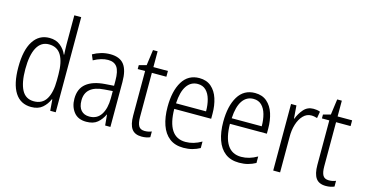

<svg xmlns="http://www.w3.org/2000/svg" viewBox="-79 -1116 2821 1482"><g transform="rotate(15 1331.5 -375.0)"><path d="M222 10Q137 10 92.5 -59Q48 -128 48 -262Q48 -398 94 -470Q140 -542 223 -542Q276 -542 311 -513.5Q346 -485 362 -446H365Q364 -468 363 -488.5Q362 -509 362 -527V-760H417V0H373L366 -89H362Q345 -48 311.5 -19Q278 10 222 10ZM231 -38Q298 -38 330 -90.5Q362 -143 362 -240V-286Q362 -386 330.5 -439.5Q299 -493 232 -493Q169 -493 136.5 -433.5Q104 -374 104 -261Q104 -153 134.5 -95.5Q165 -38 231 -38Z M709 -542Q785 -542 819.5 -497.5Q854 -453 854 -359V0H812L804 -85H802Q783 -44 751 -17Q719 10 662 10Q596 10 562.5 -33Q529 -76 529 -139Q529 -219 580.5 -260.5Q632 -302 728 -309L799 -314V-355Q799 -431 776 -463Q753 -495 704 -495Q651 -495 589 -461L571 -504Q602 -522 637 -532Q672 -542 709 -542ZM734 -267Q585 -257 585 -140Q585 -88 609 -61.5Q633 -35 675 -35Q737 -35 768.5 -84Q800 -133 800 -216V-272Z M1117 -38Q1132 -38 1146.5 -41Q1161 -44 1172 -49V-3Q1159 3 1142 6.5Q1125 10 1105 10Q1050 10 1025.5 -24.5Q1001 -59 1001 -130V-486H942V-517L1001 -533L1018 -658H1055V-532H1171V-486H1055V-133Q1055 -85 1068.5 -61.5Q1082 -38 1117 -38Z M1421 -542Q1479 -542 1516.5 -509.5Q1554 -477 1571.5 -422.5Q1589 -368 1589 -303V-262H1294Q1295 -152 1332 -95Q1369 -38 1443 -38Q1507 -38 1570 -75V-23Q1541 -7 1509 1.5Q1477 10 1439 10Q1371 10 1327 -24Q1283 -58 1261.5 -120Q1240 -182 1240 -264Q1240 -391 1286 -466.5Q1332 -542 1421 -542ZM1421 -495Q1366 -495 1333.5 -448Q1301 -401 1296 -307H1536Q1536 -359 1524 -402Q1512 -445 1486.5 -470Q1461 -495 1421 -495Z M1866 -542Q1924 -542 1961.5 -509.5Q1999 -477 2016.5 -422.5Q2034 -368 2034 -303V-262H1739Q1740 -152 1777 -95Q1814 -38 1888 -38Q1952 -38 2015 -75V-23Q1986 -7 1954 1.5Q1922 10 1884 10Q1816 10 1772 -24Q1728 -58 1706.5 -120Q1685 -182 1685 -264Q1685 -391 1731 -466.5Q1777 -542 1866 -542ZM1866 -495Q1811 -495 1778.5 -448Q1746 -401 1741 -307H1981Q1981 -359 1969 -402Q1957 -445 1931.5 -470Q1906 -495 1866 -495Z M2333 -541Q2346 -541 2360 -539Q2374 -537 2386 -532L2377 -479Q2367 -482 2355 -484.5Q2343 -487 2330 -487Q2293 -487 2265.5 -458.5Q2238 -430 2223.5 -383.5Q2209 -337 2210 -282V0H2155V-532H2198L2206 -429H2209Q2225 -472 2255 -506.5Q2285 -541 2333 -541Z M2589 -38Q2604 -38 2618.5 -41Q2633 -44 2644 -49V-3Q2631 3 2614 6.5Q2597 10 2577 10Q2522 10 2497.5 -24.5Q2473 -59 2473 -130V-486H2414V-517L2473 -533L2490 -658H2527V-532H2643V-486H2527V-133Q2527 -85 2540.5 -61.5Q2554 -38 2589 -38Z"/></g></svg>

Font: Noto Sans Khmer Condensed Light
Style: Regular
Weight: 300
Width: 3
Designer: Danh Hong and the Monotype Design Team
Foundry: Monotype Imaging Inc.
Version: Version 2.004; ttfautohint (v1.8.4.7-5d5b)